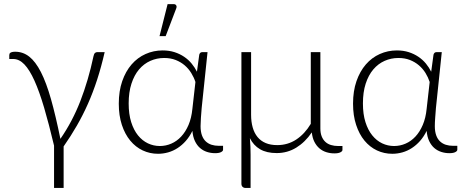

<svg xmlns="http://www.w3.org/2000/svg" viewBox="-20 -756 2297 952"><path d="M248 176V-34Q222.5 -141.5 198.8 -222Q175 -302.5 150.8 -356.2Q126.5 -410 100.8 -436.8Q75 -463.5 45.5 -463.5H26V-481.5Q26 -485 27 -488.5Q28 -492 31.2 -494.2Q34.5 -496.5 40.2 -498Q46 -499.5 55.5 -499.5Q94 -499.5 125 -475.2Q156 -451 182.8 -398.8Q209.5 -346.5 232.8 -264.5Q256 -182.5 279.5 -67.5Q339 -153.5 378.5 -255.2Q418 -357 443.5 -477Q446 -489 450.8 -493.2Q455.5 -497.5 461.5 -497.5H499Q482 -423.5 461.5 -360.5Q441 -297.5 416 -241.2Q391 -185 361.2 -133.2Q331.5 -81.5 295.5 -30V176Z M569 0ZM1046.5 3.5Q1025.5 3.5 1006.2 -2.8Q987 -9 971.8 -22.2Q956.5 -35.5 946.5 -56.5Q936.5 -77.5 934 -107Q920 -78.5 901.2 -57.2Q882.5 -36 860.5 -21.8Q838.5 -7.5 813.8 -0.5Q789 6.5 763.5 6.5Q723 6.5 687.5 -10.2Q652 -27 625.8 -58.8Q599.5 -90.5 584.2 -136.8Q569 -183 569 -242Q569 -304.5 586 -353.5Q603 -402.5 632.5 -436.5Q662 -470.5 701.8 -488.2Q741.5 -506 786.5 -506Q818.5 -506 845 -497.5Q871.5 -489 893 -474.5Q914.5 -460 930.2 -440.8Q946 -421.5 956.5 -400.5L968 -485Q971.5 -497.5 983 -497.5H1009L980 -220.5Q978 -195.5 976.2 -171.8Q974.5 -148 974.5 -130.5Q974.5 -104 981.2 -85.2Q988 -66.5 1000.2 -55Q1012.5 -43.5 1029 -38.2Q1045.5 -33 1065 -33H1086V-13.5Q1086 -7 1076 -1.8Q1066 3.5 1046.5 3.5ZM772.5 -32Q802 -32 829.2 -43.8Q856.5 -55.5 878.2 -78.8Q900 -102 914.8 -136.5Q929.5 -171 934 -217L949 -349.5Q941.5 -372.5 928.2 -394Q915 -415.5 895.8 -432Q876.5 -448.5 851.2 -458.5Q826 -468.5 794 -468.5Q757.5 -468.5 725.5 -454.2Q693.5 -440 669.5 -411.8Q645.5 -383.5 631.8 -341.2Q618 -299 618 -243Q618 -190 630.5 -150.5Q643 -111 664.2 -84.8Q685.5 -58.5 713.5 -45.2Q741.5 -32 772.5 -32ZM771 -577 811 -735.5H841.5Q850 -735.5 853.8 -729.2Q857.5 -723 853.5 -713.5L801.5 -577Z M1225 -497.5V-187Q1225 -152 1233 -124Q1241 -96 1257 -76.5Q1273 -57 1297.2 -46.8Q1321.5 -36.5 1354.5 -36.5Q1407 -36.5 1449 -64.2Q1491 -92 1521 -142V-497.5H1568.5V-119Q1568.5 -96.5 1575 -80Q1581.5 -63.5 1593 -52.8Q1604.5 -42 1621 -37Q1637.5 -32 1657 -32H1678V-12.5Q1678 -6 1667.8 -0.8Q1657.5 4.5 1638 4.5Q1617 4.5 1598 -1.5Q1579 -7.5 1564 -20.2Q1549 -33 1539 -52.5Q1529 -72 1526 -99.5Q1493 -51 1449 -24Q1405 3 1352 3Q1302 3 1269.5 -16Q1237 -35 1219 -71Q1221 -49.5 1221.8 -27.8Q1222.5 -6 1222.5 12V176H1198.5Q1188.5 176 1182.8 170.5Q1177 165 1177 155V-497.5Z M2208 3.5Q2187 3.5 2167.8 -2.8Q2148.5 -9 2133.2 -22.2Q2118 -35.5 2108 -56.5Q2098 -77.5 2095.5 -107Q2081.5 -78.5 2062.8 -57.2Q2044 -36 2022 -21.8Q2000 -7.5 1975.2 -0.5Q1950.5 6.5 1925 6.5Q1884.5 6.5 1849 -10.2Q1813.5 -27 1787.2 -58.8Q1761 -90.5 1745.8 -136.8Q1730.5 -183 1730.5 -242Q1730.5 -304.5 1747.5 -353.5Q1764.5 -402.5 1794 -436.5Q1823.5 -470.5 1863.2 -488.2Q1903 -506 1948 -506Q1980 -506 2006.5 -497.5Q2033 -489 2054.5 -474.5Q2076 -460 2091.8 -440.8Q2107.5 -421.5 2118 -400.5L2129.5 -485Q2133 -497.5 2144.5 -497.5H2170.5L2141.5 -220.5Q2139.5 -195.5 2137.8 -171.8Q2136 -148 2136 -130.5Q2136 -104 2142.8 -85.2Q2149.5 -66.5 2161.8 -55Q2174 -43.5 2190.5 -38.2Q2207 -33 2226.5 -33H2247.5V-13.5Q2247.5 -7 2237.5 -1.8Q2227.5 3.5 2208 3.5ZM1934 -32Q1963.5 -32 1990.8 -43.8Q2018 -55.5 2039.8 -78.8Q2061.5 -102 2076.2 -136.5Q2091 -171 2095.5 -217L2110.5 -349.5Q2103 -372.5 2089.8 -394Q2076.5 -415.5 2057.2 -432Q2038 -448.5 2012.8 -458.5Q1987.5 -468.5 1955.5 -468.5Q1919 -468.5 1887 -454.2Q1855 -440 1831 -411.8Q1807 -383.5 1793.2 -341.2Q1779.5 -299 1779.5 -243Q1779.5 -190 1792 -150.5Q1804.5 -111 1825.8 -84.8Q1847 -58.5 1875 -45.2Q1903 -32 1934 -32Z"/></svg>

Font: Lato Light
Style: Regular
Weight: 300
Designer: Lukasz Dziedzic
Foundry: tyPoland Lukasz Dziedzic
Version: Version 2.007; 2014-02-27